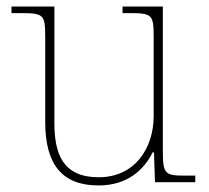

<svg xmlns="http://www.w3.org/2000/svg" viewBox="-20 -556 637 586"><path d="M281 10C370 10 420 -39 446 -91H450L453 0H576V-20H544C484 -20 477 -25 477 -94V-536H354V-516H372C445 -516 449 -512 449 -442V-202C449 -104 392 -15 281 -15C172 -15 146 -86 146 -181V-536H15V-516H41C114 -516 118 -512 118 -442V-184C118 -52 171 10 281 10Z"/></svg>

Font: Noto Serif Malayalam Thin
Style: Regular
Weight: 100
Designer: Indian type Foundry, Jelle Bosma, Monotype Design Team
Foundry: Monotype Imaging Inc.
Version: Version 2.104